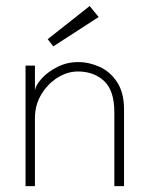

<svg xmlns="http://www.w3.org/2000/svg" viewBox="-20 -634 517 654"><path d="M246.5 -422.5Q284 -422.5 320 -406Q356 -389.5 379.2 -353.8Q402.5 -318 402.5 -261V0H369.5V-250.5Q369.5 -326 334.5 -358.2Q299.5 -390.5 245.5 -390.5Q209.5 -390.5 176 -369.5Q142.5 -348.5 120.8 -312.5Q99 -276.5 99 -232V0H67V-410.5H99V-326.5Q102 -344.5 122.5 -367Q143 -389.5 175.5 -406Q208 -422.5 246.5 -422.5ZM161.5 -476 142.5 -500.5 285.5 -613.5 316 -576Z"/></svg>

Font: League Spartan Thin Thin
Style: Regular
Weight: 250
Version: Version 2.002